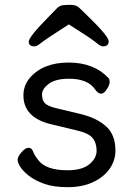

<svg xmlns="http://www.w3.org/2000/svg" viewBox="-20 -751 550 795"><path d="M260 -46Q319 -46 349.5 -70.5Q380 -95 380 -127Q380 -159 363.5 -179.5Q347 -200 294 -212L194 -236Q77 -263 77 -356Q77 -397 103 -428Q158 -492 264 -492Q370 -492 430 -427Q434 -423 434 -411Q434 -399 422 -381Q410 -363 398.5 -363Q387 -363 375 -379Q345 -425 266 -425Q210 -425 182 -404Q154 -383 154 -359.5Q154 -336 166 -323.5Q178 -311 217 -302L313 -279Q380 -263 419 -228Q458 -193 458 -128Q458 -86 433.5 -51.5Q409 -17 364.5 3.5Q320 24 260.5 24Q201 24 161.5 9.5Q122 -5 98 -24.5Q74 -44 63.5 -61Q53 -78 53 -90Q53 -102 69 -120.5Q85 -139 97.5 -139Q110 -139 115 -128Q122 -109 137 -90Q168 -46 260 -46ZM123 -559Q99 -559 99 -578.5Q99 -598 182 -682Q202 -703 214 -715Q226 -727 237.5 -729Q249 -731 272.5 -731Q296 -731 309 -718Q322 -705 342 -686Q430 -601 430 -580Q430 -559 406 -559Q396 -559 377.5 -575Q359 -591 265 -650Q168 -588 150.5 -573.5Q133 -559 123 -559Z"/></svg>

Font: LXGW WenKai TC
Style: Bold
Weight: 700
Designer: LXGW / Fontworks Inc.
Foundry: LXGW / Fontworks Inc.
Version: Version 1.330;April 28, 2024